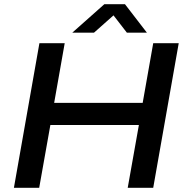

<svg xmlns="http://www.w3.org/2000/svg" viewBox="-20 -891 884 911"><path d="M46 0 167 -686H287L237 -403H657L707 -686H828L707 0H586L639 -298H219L166 0ZM323 -736 475 -871H573L677 -736H582L497 -846H550L426 -736Z"/></svg>

Font: Archivo SemiExpanded Medium
Style: Italic
Weight: 500
Width: 6
Italic angle: -10°
Designer: Hector Gatti
Foundry: Omnibus-Type
Version: Version 2.001